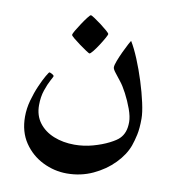

<svg xmlns="http://www.w3.org/2000/svg" viewBox="-81 -573 788 866"><g transform="rotate(10 313.0 -140.0)"><path d="M571.3 -82Q571.3 -36.6 564.9 -7.6Q558.6 21.5 550.3 44.9Q534.2 88.9 495.1 128.9Q456.1 168.9 400.9 194.6Q345.7 220.2 281.7 220.2Q224.1 220.2 171.4 194.1Q118.7 168 85.4 118.7Q52.2 69.3 52.2 0Q52.2 -37.1 62.7 -75Q73.2 -112.8 87.2 -144.5Q101.1 -176.3 112.5 -195.8Q124 -215.3 126 -215.3Q129.9 -215.3 138.7 -210.4Q147.5 -205.6 147.5 -201.2Q147.5 -199.2 137 -180.2Q126.5 -161.1 116 -130.4Q105.5 -99.6 105.5 -61.5Q105.5 -14.2 130.6 19Q155.8 52.2 198.5 69.3Q241.2 86.4 293 86.4Q335.9 86.4 377.2 75Q418.5 63.5 449.7 47.6Q481 31.7 492.7 19Q505.4 6.3 512.2 -12.2Q519 -30.8 519 -56.6Q519 -81.5 506.6 -116Q494.1 -150.4 477.3 -182.4Q460.4 -214.4 446.8 -231Q431.6 -250.5 419.9 -265.4Q408.2 -280.3 408.2 -288.6Q408.2 -298.3 416 -318.8Q423.8 -339.4 434.3 -361.8Q444.8 -384.3 453.6 -400.6Q462.4 -417 464.4 -418.9Q482.4 -389.6 501.2 -344.2Q520 -298.8 535.9 -248.5Q551.8 -198.2 561.5 -153.8Q571.3 -109.4 571.3 -82ZM357.4 -431.2Q357.4 -427.7 348.6 -411.9Q339.8 -396 327.6 -377.2Q315.4 -358.4 304.2 -344.5Q293 -330.6 288.6 -330.6Q286.6 -330.6 272.5 -339.8Q258.3 -349.1 241 -361.8Q223.6 -374.5 210.4 -385.5Q197.3 -396.5 197.3 -399.9Q197.3 -404.3 206.5 -420.2Q215.8 -436 228.3 -454.8Q240.7 -473.6 251.5 -487.5Q262.2 -501.5 265.6 -501.5Q269.5 -501.5 283.9 -491.9Q298.3 -482.4 315.4 -469.5Q332.5 -456.5 345 -445.6Q357.4 -434.6 357.4 -431.2Z"/></g></svg>

Font: Scheherazade New
Style: Bold
Weight: 700
Designer: SIL International
Foundry: SIL International
Version: Version 4.000